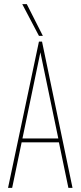

<svg xmlns="http://www.w3.org/2000/svg" viewBox="-20 -912 391 932"><path d="M19 0 169 -710H184L332 0H312L266 -221H85L39 0ZM89 -240H263L176 -658ZM169 -738 88 -892H110L188 -738Z"/></svg>

Font: Georama Condensed Thin
Style: Regular
Weight: 100
Width: 3
Designer: Jean-Baptiste Levee
Foundry: Production Type
Version: Version 1.000